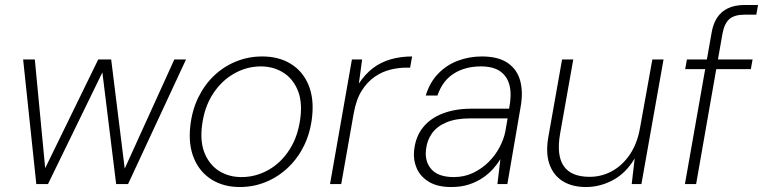

<svg xmlns="http://www.w3.org/2000/svg" viewBox="-20 -740 3068 772"><path d="M126 0 73 -501H120L163 -50H155L375 -501H427L483 -50H476L681 -501H728L495 0H447L390 -462H398L173 0Z M944 12Q879 12 831 -18Q783 -48 760 -103Q737 -158 745 -232Q752 -296 777 -347.5Q802 -399 841 -436Q880 -473 929.5 -493Q979 -513 1034 -513Q1101 -513 1149 -483.5Q1197 -454 1220 -399.5Q1243 -345 1235 -271Q1228 -207 1203 -155.5Q1178 -104 1138.5 -66.5Q1099 -29 1049.5 -8.5Q1000 12 944 12ZM951 -28Q1008 -28 1059 -56.5Q1110 -85 1144.5 -139Q1179 -193 1188 -268Q1196 -335 1175.5 -381Q1155 -427 1116 -450Q1077 -473 1029 -473Q972 -473 921 -444Q870 -415 835.5 -361.5Q801 -308 792 -233Q784 -166 804.5 -120Q825 -74 863.5 -51Q902 -28 951 -28Z M1307 0 1395 -501H1436L1423 -404Q1448 -442 1479.5 -466Q1511 -490 1551 -501.5Q1591 -513 1637 -513L1629 -468H1613Q1583 -468 1550 -460Q1517 -452 1487 -431.5Q1457 -411 1434.5 -375.5Q1412 -340 1402 -283L1352 0Z M1794 12Q1739 12 1704.5 -9Q1670 -30 1655.5 -63.5Q1641 -97 1645 -135Q1651 -191 1681 -228Q1711 -265 1761 -284Q1811 -303 1876 -303H2027Q2038 -358 2029 -395.5Q2020 -433 1991.5 -453Q1963 -473 1914 -473Q1850 -473 1804.5 -444Q1759 -415 1739 -356H1692Q1708 -409 1742 -444Q1776 -479 1821.5 -496Q1867 -513 1917 -513Q1984 -513 2022 -486.5Q2060 -460 2072 -414Q2084 -368 2073 -308L2020 0H1980L1992 -100Q1981 -82 1964 -62.5Q1947 -43 1922.5 -26Q1898 -9 1866.5 1.5Q1835 12 1794 12ZM1805 -28Q1847 -28 1882.5 -45Q1918 -62 1945 -89Q1972 -116 1989 -148.5Q2006 -181 2012 -212L2021 -264H1872Q1813 -264 1775 -248Q1737 -232 1717 -204Q1697 -176 1693 -139Q1687 -90 1715 -59Q1743 -28 1805 -28Z M2336 12Q2280 12 2242 -12Q2204 -36 2188.5 -82Q2173 -128 2186 -196L2240 -501H2285L2232 -202Q2217 -116 2246.5 -72.5Q2276 -29 2351 -29Q2399 -29 2441 -52Q2483 -75 2513 -119.5Q2543 -164 2554 -229L2603 -501H2648L2559 0H2520L2532 -103Q2497 -44 2445 -16Q2393 12 2336 12Z M2734 0 2841 -607Q2847 -644 2863.5 -669Q2880 -694 2907.5 -707Q2935 -720 2976 -720H3028L3021 -681H2974Q2934 -681 2913.5 -664Q2893 -647 2885 -605L2779 0ZM2735 -462 2742 -501H3006L2999 -462Z"/></svg>

Font: DM Sans 17pt ExtraLight
Style: Italic
Weight: 250
Italic angle: -10°
Version: Version 4.004;gftools[0.9.30]